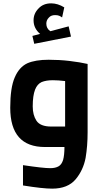

<svg xmlns="http://www.w3.org/2000/svg" viewBox="-20 -876 592 1144"><path d="M270 -520Q191 -520 143 -499Q94 -476 68 -415Q41 -354 41 -234Q41 0 248 0H364Q364 48 356 77Q347 105 329 115Q310 126 279 126Q237 126 117 108V229Q234 248 291 248Q384 248 431 192Q476 138 490 65Q502 -6 502 -88V-495Q459 -505 393 -513Q333 -520 270 -520ZM175 -242Q175 -306 189 -342Q202 -375 228 -387Q255 -398 295 -398Q326 -398 368 -393V-122H285Q220 -122 197 -157Q175 -191 175 -242ZM403 -658 389 -719 280 -690Q256 -706 256 -735Q256 -756 271 -771Q284 -786 308 -786Q324 -786 333 -782Q342 -778 350 -772L363 -832Q324 -856 285 -856Q238 -856 210 -826Q180 -796 180 -755Q180 -707 219 -674L173 -662L184 -615Z"/></svg>

Font: Online Auction - Bold
Style: Bold
Weight: 500
Designer: Mohamed Mostafa, the designer of Online Auction
Foundry: Kief Type Foundry
Version: ""